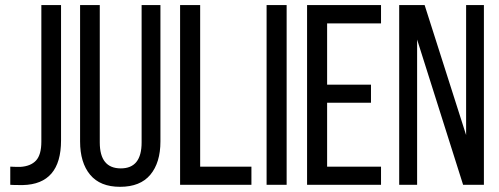

<svg xmlns="http://www.w3.org/2000/svg" viewBox="-20 -720 1945 748"><path d="M20 0V-70.8Q33.2 -69.8 59.1 -69.8Q99.6 -72.3 120.4 -94.7Q141.1 -117.2 141.1 -168V-700.2H217.8V-172.9Q217.8 -2.4 68.8 1Q28.8 1 20 0Z M368.7 -700.2V-165Q368.7 -64 450.7 -64Q531.7 -64 531.7 -165V-700.2H605V-168.9Q605 -86.4 565.7 -39.3Q526.4 7.8 447.8 7.8Q370.1 7.8 331.1 -39.3Q292 -86.4 292 -168.9V-700.2Z M959.5 0H681.6V-700.2H759.8V-70.8H959.5Z M1018.6 -700.2H1096.7V0H1018.6Z M1254.4 -390.1H1425.3V-319.8H1254.4V-70.8H1464.4V0H1176.3V-700.2H1464.4V-628.9H1254.4Z M1605 -565.9V0H1535.2V-700.2H1634.3L1795.9 -193.8V-700.2H1865.2V0H1784.2Z"/></svg>

Font: Bebas Neue Regular
Style: Regular
Weight: 400
Designer: Ryoichi Tsunekawa
Foundry: Ryoichi Tsunekawa
Version: Version 001.003